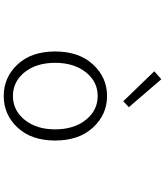

<svg xmlns="http://www.w3.org/2000/svg" viewBox="53 -934 894 1040"><g transform="rotate(90 500.0 -414.0)"><path d="M258.8 -265.6Q258.8 -394.5 329.1 -470.7Q399.4 -546.9 500 -546.9Q600.6 -546.9 670.9 -470.7Q741.2 -394.5 741.2 -265.6Q741.2 -137.7 671.4 -62.5Q601.6 12.7 500 12.7Q398.4 12.7 328.6 -62.5Q258.8 -137.7 258.8 -265.6ZM680.7 -265.6Q680.7 -367.2 629.4 -431.6Q578.1 -496.1 500 -496.1Q421.9 -496.1 371.1 -431.6Q320.3 -367.2 320.3 -265.6Q320.3 -164.1 371.1 -100.6Q421.9 -37.1 500 -37.1Q578.1 -37.1 629.4 -101.1Q680.7 -165 680.7 -265.6ZM528.3 -634.8 366.2 -802.7 409.2 -840.8 560.5 -665Z"/></g></svg>

Font: Gen Shin Gothic Monospace Light
Style: Regular
Weight: 300
Designer: [Source Han Sans]
Ryoko NISHIZUKA  (kana & ideographs); Paul D. Hunt (Latin, Greek & Cyrillic); Wenlong ZHANG  (bopomofo
Version: Version 1.002.20150607